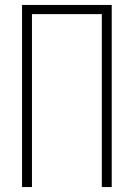

<svg xmlns="http://www.w3.org/2000/svg" viewBox="-20 -755 540 775"><path d="M69 0V-735H431V0H391V-698H109V0Z"/></svg>

Font: Iosevka Curly Extralight
Style: Regular
Weight: 200
Monospace: yes
Designer: Belleve Invis
Foundry: Belleve Invis
Version: Version 22.1.2; ttfautohint (v1.8.4)